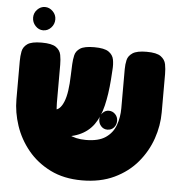

<svg xmlns="http://www.w3.org/2000/svg" viewBox="-54 -799 815 870"><g transform="rotate(5 353.5 -364.0)"><path d="M350 20Q268 20 206.5 -10.5Q145 -41 104 -91Q63 -141 43 -201Q23 -261 23 -320V-494Q23 -517 27 -538Q31 -559 50 -572.5Q69 -586 115 -586Q161 -586 180 -572.5Q199 -559 203 -538Q207 -517 207 -493V-320Q207 -269 223.5 -234.5Q240 -200 272.5 -182Q305 -164 352 -164Q410 -164 442 -186Q474 -208 487 -244Q500 -280 500 -321V-499Q500 -521 504.5 -540.5Q509 -560 528.5 -573Q548 -586 592 -586Q638 -586 657 -572Q676 -558 680 -537Q684 -516 684 -493V-318Q684 -258 663.5 -198.5Q643 -139 601.5 -89.5Q560 -40 497 -10Q434 20 350 20ZM147 -169V-288H195Q210 -288 221 -298Q232 -308 240.5 -328.5Q249 -349 253.5 -379.5Q258 -410 259 -450L261 -500Q262 -522 266.5 -541.5Q271 -561 290 -573.5Q309 -586 354 -586Q400 -586 419.5 -572.5Q439 -559 443 -537.5Q447 -516 445 -492L442 -446Q437 -379 424.5 -327Q412 -275 387 -240Q362 -205 320 -187Q278 -169 215 -169ZM445 -219Q428 -219 416.5 -231.7Q405 -244.5 405 -263Q405 -280 417 -292.5Q429 -305 444.8 -305Q461.7 -305 473.9 -292.7Q486 -280.4 486 -262.8Q486 -244 474.5 -231.5Q463.1 -219 445 -219ZM116 -642Q96 -642 81 -658Q66 -674 66 -696Q66 -717 81 -732.5Q96 -748 116 -748Q136 -748 151.5 -732.5Q167 -717 167 -696Q167 -674 152 -658Q137 -642 116 -642Z"/></g></svg>

Font: Fredoka Light
Style: Regular
Weight: 300
Designer: Ben Nathan
Foundry: Milena B. Brandão, Ben Nathan
Version: Version 2.001